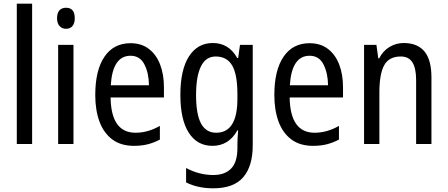

<svg xmlns="http://www.w3.org/2000/svg" viewBox="-20 -846 2426 1040"><path d="M154 -66H71V-826H154Z M338 -804Q385 -804 385 -747Q385 -720 372.5 -705Q360 -690 338 -690Q316 -690 302.5 -705Q289 -720 289 -747Q289 -776 302 -790Q315 -804 338 -804ZM378 -603V-66H295V-603Z M687 -612Q746 -612 786.5 -581Q827 -550 847.5 -496Q868 -442 868 -374V-318H579Q582 -127 714 -127Q781 -127 846 -164V-90Q814 -73 780.5 -64.5Q747 -56 706 -56Q635 -56 588.5 -90.5Q542 -125 519 -187Q496 -249 496 -331Q496 -466 546 -539Q596 -612 687 -612ZM687 -544Q590 -544 580 -384H787Q786 -451 762 -497.5Q738 -544 687 -544Z M1133 -613Q1175 -613 1208 -593.5Q1241 -574 1265 -532H1270L1280 -603H1349V-59Q1349 54 1297.5 114Q1246 174 1135 174Q1051 174 988 142V64Q1059 102 1135 102Q1198 102 1232 67Q1266 32 1266 -44V-61Q1266 -76 1267 -98Q1268 -120 1270 -140H1266Q1219 -56 1131 -56Q1048 -56 1002.5 -127Q957 -198 957 -332Q957 -468 1003.5 -540.5Q1050 -613 1133 -613ZM1148 -540Q1095 -540 1068.5 -486.5Q1042 -433 1042 -331Q1042 -227 1069 -177Q1096 -127 1151 -127Q1266 -127 1266 -311V-335Q1266 -443 1237.5 -491.5Q1209 -540 1148 -540Z M1657 -612Q1716 -612 1756.5 -581Q1797 -550 1817.5 -496Q1838 -442 1838 -374V-318H1549Q1552 -127 1684 -127Q1751 -127 1816 -164V-90Q1784 -73 1750.5 -64.5Q1717 -56 1676 -56Q1605 -56 1558.5 -90.5Q1512 -125 1489 -187Q1466 -249 1466 -331Q1466 -466 1516 -539Q1566 -612 1657 -612ZM1657 -544Q1560 -544 1550 -384H1757Q1756 -451 1732 -497.5Q1708 -544 1657 -544Z M2167 -613Q2241 -613 2279 -567.5Q2317 -522 2317 -426V-66H2234V-413Q2234 -476 2214 -508Q2194 -540 2151 -540Q2087 -540 2061 -492.5Q2035 -445 2035 -345V-66H1952V-603H2019L2029 -530H2034Q2054 -570 2089.5 -591.5Q2125 -613 2167 -613Z"/></svg>

Font: Noto Sans Malayalam UI Condensed
Style: Regular
Weight: 400
Width: 3
Designer: Jelle Bosma - Monotype Design Team
Foundry: Monotype Imaging Inc.
Version: Version 2.104; ttfautohint (v1.8.4.7-5d5b)